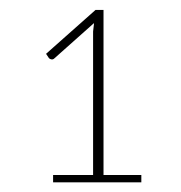

<svg xmlns="http://www.w3.org/2000/svg" viewBox="-20 -826 374 396"><path d="M75 -450ZM89.5 -465H172V-761L174 -778.5L92 -705.5Q89.5 -703 86.2 -703.5Q83 -704 81 -706L75 -715L177 -805.5H193.5V-465H271.5V-450H89.5Z"/></svg>

Font: Lato Thin
Style: Regular
Weight: 200
Designer: Lukasz Dziedzic
Foundry: tyPoland Lukasz Dziedzic
Version: Version 2.007; 2014-02-27